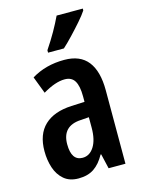

<svg xmlns="http://www.w3.org/2000/svg" viewBox="-117 -835 681 914"><g transform="rotate(-15 223.0 -378.0)"><path d="M234 -553Q312 -553 350 -504.5Q388 -456 388 -362V0H305L288 -73H285Q262 -31 231.5 -10.5Q201 10 155 10Q111 10 83.5 -13.5Q56 -37 43.5 -75Q31 -113 31 -157Q31 -240 77.5 -284Q124 -328 211 -332L276 -335V-362Q276 -413 261 -438Q246 -463 212 -463Q166 -463 104 -426L72 -510Q142 -553 234 -553ZM236 -256Q144 -251 144 -161Q144 -80 199 -80Q234 -80 255.5 -114Q277 -148 277 -207V-259ZM383 -757Q370 -737 346 -709.5Q322 -682 295.5 -654Q269 -626 247 -606H169V-618Q196 -658 217 -695Q238 -732 254 -766H383Z"/></g></svg>

Font: Noto Sans Ethiopic ExtraCondensed SemiBold
Style: Regular
Weight: 600
Width: 2
Designer: Monotype Design Team
Foundry: Monotype Imaging Inc.
Version: Version 2.102; ttfautohint (v1.8.4.7-5d5b)